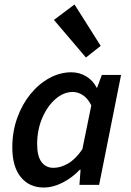

<svg xmlns="http://www.w3.org/2000/svg" viewBox="-20 -826 584 858"><path d="M175 12Q111 12 73 -34.5Q35 -81 35 -167Q35 -238 57 -299Q79 -360 116 -405.5Q153 -451 200.5 -477Q248 -503 299 -503Q335 -503 365.5 -484.5Q396 -466 412 -434H414L435 -491H521L423 0H335L340 -68H337Q303 -32 260 -10Q217 12 175 12ZM219 -76Q251 -76 284.5 -95.5Q318 -115 348 -159L388 -355Q372 -387 350 -401Q328 -415 305 -415Q264 -415 227.5 -383Q191 -351 168.5 -298Q146 -245 146 -182Q146 -128 165.5 -102Q185 -76 219 -76ZM364 -569 221 -737 313 -806 430 -621Z"/></svg>

Font: Source Sans Pro SemiBold
Style: Italic
Weight: 600
Italic angle: -11°
Designer: Paul D. Hunt
Foundry: Adobe Systems Incorporated
Version: Version 1.095;hotconv 1.0.109;makeotfexe 2.5.65596